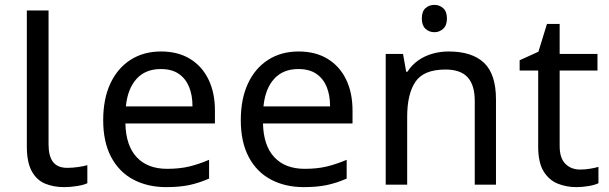

<svg xmlns="http://www.w3.org/2000/svg" viewBox="-20 -757 2495 787"><path d="M243 10Q199 10 164.5 -4.5Q130 -19 110 -55.5Q90 -92 90 -157V-714H179V-165Q179 -117 197.5 -93Q216 -69 256 -69Q278 -69 301.5 -72.5Q325 -76 338 -80V-6Q324 1 296.5 5.5Q269 10 243 10Z M640 -546Q709 -546 758.5 -516Q808 -486 834.5 -431.5Q861 -377 861 -304V-251H494Q496 -160 540.5 -112.5Q585 -65 665 -65Q716 -65 755.5 -74.5Q795 -84 837 -102V-25Q796 -7 756 1.5Q716 10 661 10Q585 10 526.5 -21Q468 -52 435.5 -113.5Q403 -175 403 -264Q403 -352 432.5 -415Q462 -478 515.5 -512Q569 -546 640 -546ZM639 -474Q576 -474 539.5 -433.5Q503 -393 496 -321H769Q769 -367 755 -401Q741 -435 712.5 -454.5Q684 -474 639 -474Z M1204 -546Q1273 -546 1322.5 -516Q1372 -486 1398.5 -431.5Q1425 -377 1425 -304V-251H1058Q1060 -160 1104.5 -112.5Q1149 -65 1229 -65Q1280 -65 1319.5 -74.5Q1359 -84 1401 -102V-25Q1360 -7 1320 1.5Q1280 10 1225 10Q1149 10 1090.5 -21Q1032 -52 999.5 -113.5Q967 -175 967 -264Q967 -352 996.5 -415Q1026 -478 1079.5 -512Q1133 -546 1204 -546ZM1203 -474Q1140 -474 1103.5 -433.5Q1067 -393 1060 -321H1333Q1333 -367 1319 -401Q1305 -435 1276.5 -454.5Q1248 -474 1203 -474Z M1761 -737Q1781 -737 1796.5 -723.5Q1812 -710 1812 -681Q1812 -653 1796.5 -639Q1781 -625 1761 -625Q1739 -625 1724 -639Q1709 -653 1709 -681Q1709 -710 1724 -723.5Q1739 -737 1761 -737ZM1819 -546Q1915 -546 1964 -499.5Q2013 -453 2013 -349V0H1926V-343Q1926 -408 1897 -440Q1868 -472 1806 -472Q1717 -472 1683 -422Q1649 -372 1649 -278V0H1561V-536H1632L1645 -463H1650Q1668 -491 1694.5 -509.5Q1721 -528 1753 -537Q1785 -546 1819 -546Z M2358 -62Q2378 -62 2399 -65.5Q2420 -69 2433 -73V-6Q2419 1 2393 5.5Q2367 10 2343 10Q2301 10 2265.5 -4.5Q2230 -19 2208 -55Q2186 -91 2186 -156V-468H2110V-510L2187 -545L2222 -659H2274V-536H2429V-468H2274V-158Q2274 -109 2297.5 -85.5Q2321 -62 2358 -62Z"/></svg>

Font: utelugu85
Style: Book
Weight: 400
Designer: Jelle Bosma - Monotype Design Team
Foundry: Monotype Imaging Inc.
Version: Version 2.003